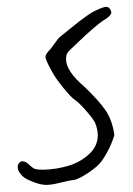

<svg xmlns="http://www.w3.org/2000/svg" viewBox="-20 -599 385 555"><path d="M301.8 -563.5Q301.8 -567.4 297.9 -573.2Q293.9 -579.1 287.1 -579.1Q279.3 -579.1 262.7 -571.3Q240.2 -563.5 184.6 -517.6Q163.1 -500 154.3 -493.2Q149.4 -490.2 137.7 -473.1Q126 -456.1 120.1 -451.2Q111.3 -440.4 111.3 -434.6Q111.3 -426.8 128.9 -394.5Q139.6 -374 162.6 -345.7Q185.5 -317.4 197.3 -309.6Q208 -302.7 228.5 -279.3Q249 -255.9 254.9 -244.1Q262.7 -224.6 262.7 -208Q262.7 -176.8 237.3 -153.3Q211.9 -129.9 177.2 -119.6Q142.6 -109.4 105.5 -108.4Q88.9 -108.4 82 -110.4Q75.2 -112.3 65.4 -122.1Q54.7 -132.8 44.9 -132.8Q39.1 -132.8 35.2 -127.9Q31.2 -123 31.2 -116.2Q31.2 -105.5 40 -95.7Q48.8 -83 73.2 -74.2Q96.7 -64.5 114.3 -64.5Q128.9 -64.5 156.2 -71.3Q183.6 -78.1 189.5 -78.1Q199.2 -78.1 219.7 -89.8Q240.2 -101.6 258.8 -117.2Q273.4 -128.9 289.1 -157.7Q304.7 -186.5 310.5 -209Q304.7 -251 285.6 -279.3Q266.6 -307.6 223.6 -348.6Q170.9 -393.6 170.9 -427.7Q170.9 -439.5 174.8 -445.8Q178.7 -452.1 199.2 -470.7Q256.8 -526.4 282.2 -542Q301.8 -553.7 301.8 -563.5Z"/></svg>

Font: 辰宇落雁體 Thin
Style: Regular
Weight: 100
Designer: Written by Liu, Wei-Chen; Created by Wang, Li-Yu.
Foundry: New Value
Version: Version 1.000